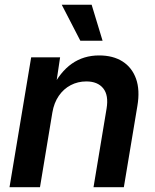

<svg xmlns="http://www.w3.org/2000/svg" viewBox="-20 -777 644 797"><path d="M197.3 -309.6 146 0H19.5L109.4 -539.1H229.5L209.5 -405.3L195.3 -409.2Q229.5 -478.5 278.3 -512.7Q327.1 -546.9 391.6 -546.9Q449.2 -546.9 488.5 -522Q527.8 -497.1 544.7 -450.2Q561.5 -403.3 550.3 -337.4L494.1 0H368.2L422.4 -326.2Q431.6 -381.8 408.4 -410.4Q385.3 -439 338.4 -439Q303.2 -439 273.7 -423.6Q244.1 -408.2 224.1 -379.2Q204.1 -350.1 197.3 -309.6ZM313.5 -607.9 236.3 -757.3H360.4L405.8 -607.9Z"/></svg>

Font: Inter 18pt SemiBold
Style: Italic
Weight: 600
Italic angle: -9.3988°
Designer: Rasmus Andersson
Foundry: rsms
Version: Version 4.001;git-66647c0bb